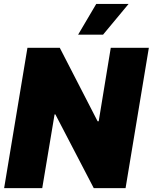

<svg xmlns="http://www.w3.org/2000/svg" viewBox="-20 -975 791 995"><path d="M751.4 -727.3 630.7 0H465.9L267 -382.1H262.8L198.9 0H1.4L122.2 -727.3H289.8L485.8 -346.6H491.5L554 -727.3ZM384.9 -795.5 478.7 -954.5H646.3L514.2 -795.5Z"/></svg>

Font: Inter UI Black
Style: Italic
Weight: 900
Italic angle: -9.39999°
Designer: Rasmus Andersson
Foundry: rsms
Version: 3.2;8d6f07862